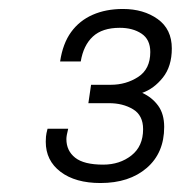

<svg xmlns="http://www.w3.org/2000/svg" viewBox="-20 -821 403 428"><path d="M204 -413Q148 -413 115 -438Q82 -463 82 -505Q82 -510 82.5 -516.5Q83 -523 86 -534H132Q130 -526 129 -520.5Q128 -515 128 -511Q128 -485 147.5 -469.5Q167 -454 210 -454Q247 -454 273 -474.5Q299 -495 299 -533Q299 -564 276.5 -577.5Q254 -591 223 -591H177L183 -632H227Q261 -632 288 -649.5Q315 -667 315 -705Q315 -733 295.5 -746Q276 -759 247 -759Q208 -759 187 -739.5Q166 -720 160 -684H114Q120 -724 138.5 -749.5Q157 -775 186.5 -788Q216 -801 254 -801Q300 -801 331.5 -778.5Q363 -756 363 -713Q363 -673 343 -648Q323 -623 297 -614Q319 -604 332.5 -585.5Q346 -567 346 -538Q346 -480 307 -446.5Q268 -413 204 -413Z"/></svg>

Font: Chivo ExtraLight
Style: Italic
Weight: 250
Italic angle: -8.05°
Designer: Hector Gatti
Foundry: Omnibus-Type
Version: Version 2.002